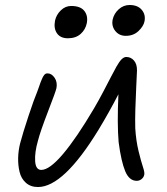

<svg xmlns="http://www.w3.org/2000/svg" viewBox="-20 -732 673 772"><path d="M485.8 -587.9Q459 -587.9 443.4 -607.7Q427.7 -627.4 433.1 -653.8Q438.5 -677.7 457.5 -694.8Q476.6 -711.9 501 -711.9Q533.7 -711.9 550 -692.4Q566.4 -672.9 561 -646Q557.1 -626.5 536.9 -607.2Q516.6 -587.9 485.8 -587.9ZM252.9 -578.1Q223.1 -578.1 209.2 -597.9Q195.3 -617.7 201.2 -648.9Q206.5 -672.9 224.6 -690.4Q242.7 -708 266.1 -708Q303.2 -708 318.8 -688.5Q334.5 -668.9 329.1 -639.2Q323.7 -612.8 304.2 -595.5Q284.7 -578.1 252.9 -578.1ZM132.8 20Q103 20 84 2.9Q64.9 -14.2 58.6 -41.3Q52.2 -68.4 53 -97.7Q53.7 -127 61 -155.8Q71.8 -196.8 94.5 -265.4Q117.2 -334 129.9 -363.8Q132.8 -371.1 136.5 -382.1Q140.1 -393.1 142.3 -398.7Q144.5 -404.3 147.5 -411.6Q150.4 -418.9 152.6 -422.9Q154.8 -426.8 157.7 -430.4Q160.6 -434.1 163.8 -435.5Q167 -437 170.9 -437Q187.5 -437 199.5 -419.4Q211.4 -401.9 207 -377.9Q204.6 -365.2 173.3 -284.4Q142.1 -203.6 132.8 -167Q119.1 -119.6 121.3 -84.2Q123.5 -48.8 146 -48.8Q179.2 -48.8 233.4 -112.8Q287.6 -176.8 357.9 -295.9Q376.5 -327.6 395.5 -363.8Q414.6 -399.9 425.8 -422.1Q437 -444.3 448.5 -464.6Q460 -484.9 469.2 -493.9Q478.5 -502.9 487.8 -502.9Q506.3 -502.9 518.8 -488.5Q531.2 -474.1 530.8 -448.2Q530.3 -432.1 527.8 -383.3Q525.4 -334.5 524.2 -292.2Q522.9 -250 523.9 -215.8Q526.9 -166.5 537.1 -124.5Q547.4 -82.5 554.7 -60.8Q562 -39.1 560.1 -29.8Q558.1 -19 549.3 -12Q540.5 -4.9 529.8 -4.9Q499.5 -4.9 483.4 -43.7Q467.3 -82.5 457 -160.2Q450.7 -233.4 456.1 -353Q418.9 -280.8 376 -210Q235.4 20 132.8 20Z"/></svg>

Font: Shantell Sans Irregular
Style: Italic
Weight: 300
Italic angle: -11.31°
Designer: Stephen Nixon, Anya Danilova, Shantell Martin
Foundry: Arrow Type
Version: Version 1.006;[9816181b4]